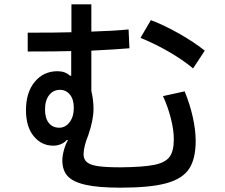

<svg xmlns="http://www.w3.org/2000/svg" viewBox="-20 -828 1040 887"><path d="M833 -406Q857 -348 870.5 -287.5Q884 -227 884 -177Q884 -94 853.5 -48Q823 -2 748.5 18.5Q674 39 537 39Q433 39 374.5 25.5Q316 12 292 -15Q268 -42 268 -87Q268 -107 275 -133.5Q282 -160 294 -181H288Q277 -168 260 -161.5Q243 -155 226 -155Q172 -155 136 -198.5Q100 -242 100 -319Q100 -401 140.5 -450Q181 -499 246 -499Q281 -499 304 -478H309V-592Q241 -590 108 -590V-677Q242 -677 310 -679V-808H402V-682Q504 -685 574 -692L578 -605Q522 -600 402 -594V-408Q412 -366 412 -325Q412 -274 388 -204Q367 -153 366 -116Q366 -91 382.5 -78Q399 -65 435.5 -60Q472 -55 537 -55Q642 -56 693 -66.5Q744 -77 763.5 -103.5Q783 -130 783 -185Q783 -227 769.5 -280.5Q756 -334 733 -384ZM872 -512Q824 -552 759 -589.5Q694 -627 629 -653L677 -735Q738 -712 807 -673Q876 -634 926 -594ZM321 -330Q321 -369 303 -391Q285 -413 257 -413Q226 -413 207 -388.5Q188 -364 188 -322Q188 -282 205.5 -260Q223 -238 254 -238Q282 -238 301.5 -263.5Q321 -289 321 -330Z"/></svg>

Font: IBM Plex Sans JP Medm
Style: Regular
Weight: 500
Designer: Mike Abbink; Paul van der Laan; Pieter van Rosmalen; Wujin Sim; Yejin Wi; Jinhee Kim; Boomi Park; Yona Kim; Kichan Ma
Foundry: Sandoll Inc.
Version: Version 1.002